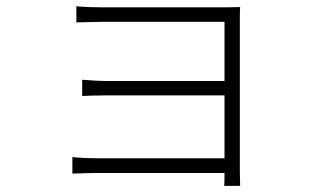

<svg xmlns="http://www.w3.org/2000/svg" viewBox="-20 -560 1040 626"><path d="M762 -497C762 -514 762 -528 763 -537C751 -537 732 -536 709 -536H319C298 -536 244 -537 229 -540V-487C243 -487 298 -489 319 -489H712V-296H326C294 -296 264 -299 248 -300V-247C266 -248 294 -249 327 -249H712V-44H296C262 -44 232 -46 216 -48V6C232 6 264 4 297 4H712C712 23 712 37 711 46H763C763 32 762 16 762 0Z"/></svg>

Font: Noto Sans CJK Light
Style: Regular
Weight: 300
Designer: Ryoko NISHIZUKA (kana & ideographs); Paul D. Hunt (Latin, Greek & Cyrillic); Wenlong ZHANG (bopomofo); Sandoll Communica
Foundry: Adobe Systems Incorporated
Version: Version 1.000;PS 1;hotconv 1.0.78;makeotf.lib2.5.61930